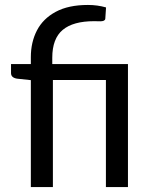

<svg xmlns="http://www.w3.org/2000/svg" viewBox="-20 -755 612 775"><path d="M496.5 0H407.5V-432H193.5V0H104.5V-431.5L48.5 -437.5Q24.5 -441.5 24.5 -460V-496.5H104.5V-524.5Q104.5 -584.5 129 -632Q153.5 -679.5 204.8 -707.2Q256 -735 335 -735Q373.5 -735 408 -725L405 -679Q403.5 -669 384.5 -669L360 -669.5Q275 -669.5 233 -634.2Q191 -599 191 -522V-496.5H496.5Z"/></svg>

Font: Verano Sans
Style: Regular
Weight: 400
Designer: Lukasz Dziedzic with Adam Twardoch and Botio Nikoltchev
Foundry: tyPoland Lukasz Dziedzic
Version: Version 3.001;December 28, 2019;FontCreator 12.0.0.2547 64-b